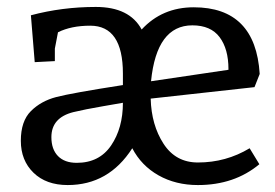

<svg xmlns="http://www.w3.org/2000/svg" viewBox="-20 -523 793 553"><path d="M727 -50Q655 10 550 10Q486 10 436.5 -18Q387 -46 361 -96Q293 10 175 10Q113 10 76.5 -25.5Q40 -61 40 -117.5Q40 -174 69 -203Q98 -232 142 -243.5Q186 -255 334 -278V-311Q334 -449 240 -449Q185 -449 147 -430Q138 -385 138 -383V-347L80 -344L69 -479Q159 -503 256 -503Q353 -503 388 -438Q447 -502 538 -502Q716 -502 728 -310L713 -272L414 -239Q416 -163 451 -109Q486 -55 550 -55Q631 -55 699 -96ZM415 -289 638 -322V-324Q638 -382 612.5 -416Q587 -450 534 -450Q431 -450 415 -289ZM201 -54Q266 -54 300 -104Q334 -154 334 -227Q329 -226 276.5 -217Q224 -208 191 -200Q128 -184 128 -128Q128 -93 147 -73.5Q166 -54 201 -54Z"/></svg>

Font: Andada
Style: Regular
Weight: 400
Designer: Carolina Giovagnoli
Foundry: Carolina Giovagnoli
Version: Version 1.002